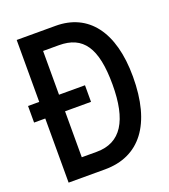

<svg xmlns="http://www.w3.org/2000/svg" viewBox="-132 -809 794 903"><g transform="rotate(-20 265.0 -357.0)"><path d="M56 0H238C412 0 511 -127 511 -365C511 -592 413 -714 251 -714H56V-404H0V-321H56ZM230 -91H155V-321H285V-404H155V-623H234C354 -623 408 -548 408 -363C408 -184 352 -91 230 -91Z"/></g></svg>

Font: Noto Sans Mono Condensed Medium
Style: Regular
Weight: 500
Width: 3
Designer: Monotype Design Team
Foundry: Monotype Imaging Inc.
Version: Version 2.014